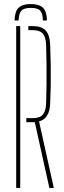

<svg xmlns="http://www.w3.org/2000/svg" viewBox="-20 -929 314 949"><path d="M132 -909Q174 -909 192.8 -890.2Q211.5 -871.5 212 -828H192Q191.5 -862.5 178.8 -876.2Q166 -890 132 -890Q98.5 -890 85.8 -876.2Q73 -862.5 72 -828H52Q53 -871.5 71.5 -890.2Q90 -909 132 -909ZM224 0 152 -325H110V-345H141Q176.5 -345 191.5 -362Q206.5 -379 208 -418Q209.5 -466 210 -514.2Q210.5 -562.5 210 -610.8Q209.5 -659 208 -707Q206.5 -746 191.5 -763Q176.5 -780 142 -780H120V-800H142Q185.5 -800 205.8 -778.2Q226 -756.5 228 -707Q230 -653 230.8 -602.8Q231.5 -552.5 230.8 -506.2Q230 -460 228 -418Q225 -342 173 -329L246 0ZM60 0V-800H80V0Z"/></svg>

Font: Big Shoulders Stencil Display Thin Thin
Style: Regular
Weight: 250
Version: Version 2.001